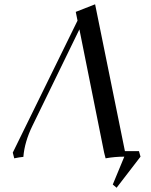

<svg xmlns="http://www.w3.org/2000/svg" viewBox="-20 -736 710 902"><path d="M40 -19 344.2 -639.2 335.9 -680.2 426.8 -715.8 566.9 -25.9H632.8L640.1 0L527.8 146L509.8 130.9L564 0Q519 0 476.1 7.8L469.2 -19L353 -598.1L132.8 -146Q95.2 -69.3 89.8 1Q71.8 2.4 46.9 7.8Z"/></svg>

Font: Dihjauti
Style: Bold Italic
Weight: 700
Italic angle: -9°
Designer: T. Christopher White
Version: Version 3.0.0